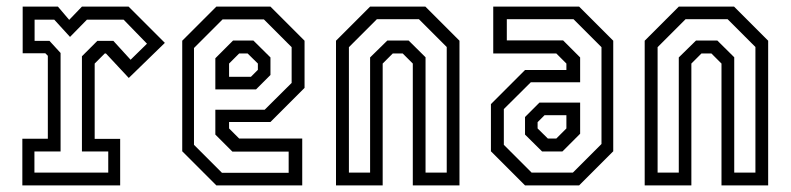

<svg xmlns="http://www.w3.org/2000/svg" viewBox="-20 -560 2388 580"><path d="M47.5 0V-141H124.5V-391.5L117 -399H48.5V-540H155L189 -500L227.5 -540H368.5L478 -430.5L369 -324.5L300 -398.5H296.5L266 -368V-140.5H343V0ZM84 -38.5H307V-102.5H227.5V-390L274 -436.5H322.5L374.5 -379.5L424 -428L353.5 -500.5H242.5L191.5 -448.5L144 -500.5H84.5V-436.5H129.5L163 -400V-102.5H84Z M797 -540 900 -437V-294.5L797 -191.5H672V-172L702.5 -141.5H893V0H633.5L530.5 -103V-437L633.5 -540ZM777 -501.5H652.5L566 -415V-122.5L650.5 -38H852V-102H682L630.5 -153.5V-228.5H779.5L861 -309.5V-417.5ZM745.5 -437.5 797 -386.5V-333.5L753.5 -290H630.5V-384L684 -437.5ZM728 -398.5H702.5L672 -368V-328H738L759 -349V-368Z M995 0V-437L1098 -540H1265L1368 -437V0H1227V-368L1196.5 -398.5H1166.5L1136 -368V0ZM1034 -38.5H1098V-386.5L1150 -437.5H1214.5L1265.5 -387V-38.5H1329.5V-418L1245.5 -502H1118.5L1034 -417.5Z M1566 0 1463 -103V-245.5L1566 -348.5H1691V-368L1660.5 -398.5H1470V-540H1729.5L1832.5 -437V-103L1729.5 0ZM1586 -38.5H1710.5L1797 -125V-417.5L1712.5 -502H1511V-438H1681L1732.5 -386.5V-311.5H1583.5L1502 -230.5V-122.5ZM1617.5 -102.5 1566 -153.5V-206.5L1609.5 -250H1732.5V-156L1679 -102.5ZM1635 -141.5H1660.5L1691 -172V-212H1625L1604 -191V-172Z M1927.5 0V-437L2030.5 -540H2197.5L2300.5 -437V0H2159.5V-368L2129 -398.5H2099L2068.5 -368V0ZM1966.5 -38.5H2030.5V-386.5L2082.5 -437.5H2147L2198 -387V-38.5H2262V-418L2178 -502H2051L1966.5 -417.5Z"/></svg>

Font: Tourney Condensed
Style: Regular
Weight: 400
Width: 3
Designer: Tyler Finck
Foundry: Etcetera Type Co
Version: Version 1.010; ttfautohint (v1.8.3)